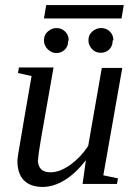

<svg xmlns="http://www.w3.org/2000/svg" viewBox="-20 -726 540 760"><path d="M131 -94 130 -93Q130 -70 142 -57Q154 -44 180 -44Q217 -44 259 -74Q299 -103 329 -148L383 -457H464L389 -32L447 -20L443 2H307L320 -92Q280 -40 236 -13Q192 14 149 14Q100 14 74 -13Q49 -39 49 -89Q49 -96 52 -116Q53 -121 58.5 -154.5Q64 -188 77.5 -266.5Q91 -345 105 -425L51 -437L55 -459H192L142 -175Q131 -111 131 -94ZM429 -566H426Q426 -544 413 -531Q399 -517 379 -517Q358 -517 344 -532Q330 -548 330 -566Q330 -588 345 -601Q361 -615 380 -615Q401 -615 415 -601Q429 -587 429 -566ZM252 -566 250 -565Q250 -543 237 -530Q223 -516 203 -516Q184 -516 169 -531Q154 -546 154 -566Q154 -588 169 -601Q185 -615 203 -615Q224 -615 238 -601Q252 -587 252 -566ZM154 -653 163 -706H470L461 -653Z"/></svg>

Font: Libra Serif Modern
Style: Italic
Weight: 400
Italic angle: -12°
Designer: Stefan Peev, Context Ltd
Foundry: Stefan Peev, Context Ltd
Version: Version 1.000